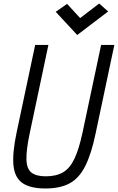

<svg xmlns="http://www.w3.org/2000/svg" viewBox="-20 -1055 668 1089"><path d="M238 14Q152 14 107.8 -16.5Q63.5 -47 56.5 -116.5Q49.5 -186 74 -302.5L179.5 -800H254.5L148 -296.5Q128.5 -203 130 -150.2Q131.5 -97.5 158.2 -76.2Q185 -55 240 -55Q299 -55 337.8 -77.8Q376.5 -100.5 402.2 -154.8Q428 -209 448 -302.5L553.5 -800H628.5L522 -296.5Q497.5 -180 463 -112Q428.5 -44 374.8 -15Q321 14 238 14ZM418 -856.5 296 -988 360.5 -1033 434.5 -952.5 542.5 -1035 593.5 -990Z"/></svg>

Font: Victor Mono Thin
Style: Italic
Weight: 100
Italic angle: -12°
Monospace: yes
Designer: Rune Bjørnerås
Version: Version 1.561;gftools[0.9.30]